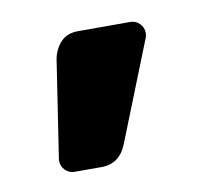

<svg xmlns="http://www.w3.org/2000/svg" viewBox="-41 -197 348 316"><g transform="rotate(-10 133.0 -38.5)"><path d="M107 -152H194Q203 -152 209.5 -145.5Q216 -139 216 -130Q216 -126 215 -123L149 43Q137 75 106 75H61Q52 75 45.5 68.5Q39 62 39 53V51L64 -113Q67 -129 77.5 -140.5Q88 -152 107 -152Z"/></g></svg>

Font: Hezaedrus Medium
Style: Regular
Weight: 500
Designer: Hubert & Fischer
Foundry: Hubert & Fischer
Version: Version 1.10;September 3, 2019;FontCreator 11.5.0.2425 64-bi